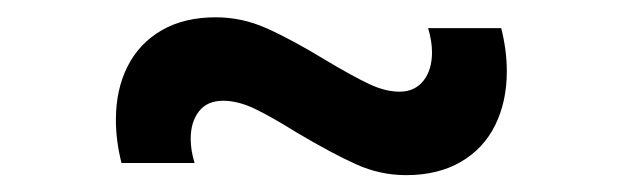

<svg xmlns="http://www.w3.org/2000/svg" viewBox="-20 -426 720 222"><path d="M323.5 -272.5Q293 -291.5 274 -300.5Q255 -309.5 238 -309.5Q219.5 -309.5 210 -297.2Q200.5 -285 200.5 -265.5Q200.5 -252 205 -237.5H120.5Q114 -263 114 -287.5Q114 -322.5 127.5 -349.2Q141 -376 167 -391Q193 -406 229.5 -406Q260 -406 288.5 -393.2Q317 -380.5 356.5 -356.5Q387.5 -338 406.5 -329Q425.5 -320 442 -320Q459.5 -320 469.5 -332.5Q479.5 -345 479.5 -365.5Q479.5 -378.5 475 -393.5H559.5Q566 -368 566 -343.5Q566 -308.5 552.5 -281.2Q539 -254 512.8 -238.8Q486.5 -223.5 449.5 -223.5Q419.5 -223.5 391.8 -236Q364 -248.5 323.5 -272.5Z"/></svg>

Font: CCSD_manrope Medium
Style: Regular
Weight: 500
Designer: Mikhail Sharanda
Foundry: Mikhail Sharanda
Version: Version 4.503